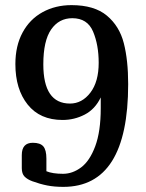

<svg xmlns="http://www.w3.org/2000/svg" viewBox="-20 -729 570 749"><path d="M161 -110V-61Q185 -51 226 -51Q263 -51 296.5 -76Q330 -101 351.5 -158.5Q373 -216 373 -307V-349Q351 -303 310.5 -282Q270 -261 224 -261Q136 -261 88 -321Q40 -381 40 -479Q40 -550 68 -602Q96 -654 146 -681.5Q196 -709 259 -709Q348 -709 397 -668Q446 -627 463 -560.5Q480 -494 480 -401Q480 0 227 0Q192 0 164 -5.5Q136 -11 106 -22Q87 -29 76 -40Q65 -51 65 -73V-124Q65 -172 108 -172Q137 -172 149 -158Q161 -144 161 -110ZM365 -484Q365 -554 343 -606Q321 -658 262 -658Q210 -658 179.5 -614Q149 -570 149 -478Q149 -325 253 -325Q300 -325 332.5 -367.5Q365 -410 365 -484Z"/></svg>

Font: Marmelad for Arash.Academy
Style: Regular
Weight: 400
Designer: Manvel Shmavonyan
Foundry: Cyreal
Version: Version 1.110;Glyphs 3.2 (3202)